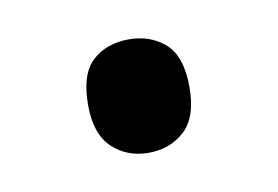

<svg xmlns="http://www.w3.org/2000/svg" viewBox="-33 -164 318 220"><g transform="rotate(-10 126.5 -54.0)"><path d="M67 -54Q67 -90 83.5 -105Q100 -120 126 -120Q151 -120 168 -105Q185 -90 185 -54Q185 -19 168 -3.5Q151 12 126 12Q101 12 84 -4Q67 -20 67 -54Z"/></g></svg>

Font: Noto Sans SemiCondensed
Style: Regular
Weight: 400
Width: 4
Version: Version 2.013